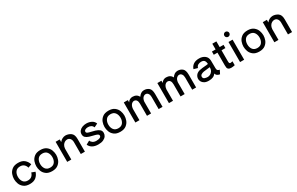

<svg xmlns="http://www.w3.org/2000/svg" viewBox="264 -2542 6704 4339"><g transform="rotate(-30 3616.5 -372.5)"><path d="M553 -165Q531 -89 472 -38Q413 13 308 13Q208 13 150 -32.5Q92 -78 70 -140.5Q48 -203 48 -262Q48 -321 70 -383.5Q92 -446 150 -491.5Q208 -537 308 -537Q413 -537 472 -486Q531 -435 553 -359L461 -324Q447 -378 409 -411.5Q371 -445 308 -445Q227 -445 188 -392Q149 -339 149 -262Q149 -185 188 -132Q227 -79 308 -79Q371 -79 409 -112.5Q447 -146 461 -200Z M629 -262Q629 -321 651 -383.5Q673 -446 731 -491.5Q789 -537 889 -537Q988 -537 1046 -491.5Q1104 -446 1126.5 -383.5Q1149 -321 1149 -262Q1149 -203 1126.5 -140.5Q1104 -78 1046 -32.5Q988 13 889 13Q789 13 731 -32.5Q673 -78 651 -140.5Q629 -203 629 -262ZM1048 -262Q1048 -339 1009 -392Q970 -445 889 -445Q808 -445 769 -392Q730 -339 730 -262Q730 -185 769 -132Q808 -79 889 -79Q970 -79 1009 -132Q1048 -185 1048 -262Z M1746 -334V0H1639V-317Q1636 -374 1607.5 -407Q1579 -440 1534 -440Q1502 -440 1470.5 -422.5Q1439 -405 1417 -369.5Q1395 -334 1391 -281V0H1284V-524H1391V-455Q1418 -493 1461 -515Q1504 -537 1543 -537Q1618 -537 1682 -493.5Q1746 -450 1746 -334Z M1859 -117 1955 -170Q1962 -136 2000.5 -109Q2039 -82 2094 -82Q2154 -82 2187.5 -98.5Q2221 -115 2221 -146Q2221 -170 2200 -183.5Q2179 -197 2140 -208Q2119 -214 2077 -224Q2023 -237 1995 -246Q1937 -265 1906.5 -295Q1876 -325 1876 -378Q1876 -427 1905.5 -463Q1935 -499 1983 -517.5Q2031 -536 2087 -536Q2160 -536 2220.5 -505.5Q2281 -475 2304 -412L2210 -366Q2196 -406 2162 -426Q2128 -446 2081 -446Q2039 -446 2009 -429.5Q1979 -413 1979 -382Q1979 -365 1993.5 -353Q2008 -341 2047 -330L2102 -316Q2151 -306 2188 -294Q2255 -273 2291.5 -242Q2328 -211 2328 -155Q2328 -113 2303.5 -75Q2279 -37 2226.5 -12.5Q2174 12 2095 12Q2004 12 1944 -22Q1884 -56 1859 -117Z M2408 -262Q2408 -321 2430 -383.5Q2452 -446 2510 -491.5Q2568 -537 2668 -537Q2767 -537 2825 -491.5Q2883 -446 2905.5 -383.5Q2928 -321 2928 -262Q2928 -203 2905.5 -140.5Q2883 -78 2825 -32.5Q2767 13 2668 13Q2568 13 2510 -32.5Q2452 -78 2430 -140.5Q2408 -203 2408 -262ZM2827 -262Q2827 -339 2788 -392Q2749 -445 2668 -445Q2587 -445 2548 -392Q2509 -339 2509 -262Q2509 -185 2548 -132Q2587 -79 2668 -79Q2749 -79 2788 -132Q2827 -185 2827 -262Z M3772 -334V0H3670V-220V-317Q3670 -371 3646 -405.5Q3622 -440 3581 -440Q3545 -440 3513 -407.5Q3481 -375 3473 -307V-245V0H3366V-317Q3366 -376 3343 -408Q3320 -440 3278 -440Q3255 -440 3231 -424.5Q3207 -409 3190 -376.5Q3173 -344 3169 -295V0H3063V-524H3169V-465Q3189 -501 3224 -519Q3259 -537 3292 -537Q3407 -537 3449 -448Q3479 -490 3513.5 -513.5Q3548 -537 3595 -537Q3667 -537 3719.5 -494.5Q3772 -452 3772 -334Z M4648 -334V0H4546V-220V-317Q4546 -371 4522 -405.5Q4498 -440 4457 -440Q4421 -440 4389 -407.5Q4357 -375 4349 -307V-245V0H4242V-317Q4242 -376 4219 -408Q4196 -440 4154 -440Q4131 -440 4107 -424.5Q4083 -409 4066 -376.5Q4049 -344 4045 -295V0H3939V-524H4045V-465Q4065 -501 4100 -519Q4135 -537 4168 -537Q4283 -537 4325 -448Q4355 -490 4389.5 -513.5Q4424 -537 4471 -537Q4543 -537 4595.5 -494.5Q4648 -452 4648 -334Z M5312 -80 5265 13Q5220 7 5194.5 -13.5Q5169 -34 5159 -68Q5110 13 4977 13Q4906 13 4862.5 -12Q4819 -37 4801 -72.5Q4783 -108 4783 -141Q4783 -195 4816.5 -238Q4850 -281 4917 -298Q4951 -307 4992.5 -310.5Q5034 -314 5043 -315Q5108 -319 5145 -327Q5143 -380 5119.5 -413.5Q5096 -447 5033 -447Q4991 -447 4954.5 -427.5Q4918 -408 4904 -359L4803 -388Q4823 -454 4880 -494.5Q4937 -535 5032 -535Q5118 -535 5178 -490.5Q5238 -446 5242 -362Q5243 -322 5243.5 -255Q5244 -188 5244 -158Q5245 -135 5249.5 -121Q5254 -107 5268.5 -96Q5283 -85 5312 -80ZM5147 -243H5145L5147 -242ZM5144 -243Q5124 -240 5082 -236Q5019 -231 4978 -223.5Q4937 -216 4908 -197Q4879 -178 4879 -144Q4879 -103 4915 -88Q4951 -73 4994 -73Q5024 -73 5058 -88Q5092 -103 5118 -141Q5144 -179 5144 -243Z M5666 -440H5565V-152Q5565 -119 5573 -105Q5581 -91 5602 -91Q5618 -91 5655 -101V1Q5604 13 5561 13Q5514 13 5491.5 -4Q5469 -21 5464 -44Q5459 -67 5459 -104V-440H5363V-524H5459V-673H5565V-524H5666Z M5784 -693Q5784 -720 5803 -739Q5822 -758 5849 -758Q5876 -758 5895 -739Q5914 -720 5914 -693Q5914 -666 5895 -647Q5876 -628 5849 -628Q5822 -628 5803 -647Q5784 -666 5784 -693ZM5902 0H5795V-524H5902Z M6035 -262Q6035 -321 6057 -383.5Q6079 -446 6137 -491.5Q6195 -537 6295 -537Q6394 -537 6452 -491.5Q6510 -446 6532.5 -383.5Q6555 -321 6555 -262Q6555 -203 6532.5 -140.5Q6510 -78 6452 -32.5Q6394 13 6295 13Q6195 13 6137 -32.5Q6079 -78 6057 -140.5Q6035 -203 6035 -262ZM6454 -262Q6454 -339 6415 -392Q6376 -445 6295 -445Q6214 -445 6175 -392Q6136 -339 6136 -262Q6136 -185 6175 -132Q6214 -79 6295 -79Q6376 -79 6415 -132Q6454 -185 6454 -262Z M7152 -334V0H7045V-317Q7042 -374 7013.5 -407Q6985 -440 6940 -440Q6908 -440 6876.5 -422.5Q6845 -405 6823 -369.5Q6801 -334 6797 -281V0H6690V-524H6797V-455Q6824 -493 6867 -515Q6910 -537 6949 -537Q7024 -537 7088 -493.5Q7152 -450 7152 -334Z"/></g></svg>

Font: Shippori Antique
Style: Regular
Weight: 400
Designer: FONTDASU
Foundry: FONTDASU / Google Inc. / but / Adobe
Version: Version 2.001